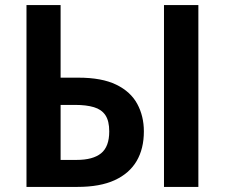

<svg xmlns="http://www.w3.org/2000/svg" viewBox="-20 -734 882 754"><path d="M84 0V-714H218V-429H288Q380 -429 436.5 -401.5Q493 -374 519 -326Q545 -278 545 -218Q545 -150 516.5 -101.5Q488 -53 430.5 -26.5Q373 0 284 0ZM281 -106Q345 -106 377 -132Q409 -158 409 -218Q409 -259 394 -281.5Q379 -304 349 -313Q319 -322 276 -322H218V-106ZM624 0V-714H759V0Z"/></svg>

Font: Noto Sans Display SemiBold
Style: Regular
Weight: 600
Designer: Monotype Design Team
Foundry: Monotype Imaging Inc.
Version: Version 2.003